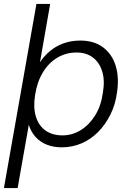

<svg xmlns="http://www.w3.org/2000/svg" viewBox="-31 -740 668 980"><path d="M-11 220 155 -720H225L173 -422Q193 -453 223 -478.5Q253 -504 292.5 -518.5Q332 -533 379 -533Q449 -533 495 -498.5Q541 -464 559.5 -404Q578 -344 566 -267Q558 -206 532.5 -155Q507 -104 470 -66.5Q433 -29 385.5 -8.5Q338 12 284 12Q242 12 208 -1.5Q174 -15 150.5 -41Q127 -67 116 -103L59 220ZM288 -49Q338 -49 381.5 -76Q425 -103 455 -151.5Q485 -200 494 -266Q505 -330 490.5 -376Q476 -422 442.5 -447Q409 -472 360 -472Q306 -472 261.5 -445.5Q217 -419 187.5 -370Q158 -321 148 -254Q138 -192 152 -145.5Q166 -99 201 -74Q236 -49 288 -49Z"/></svg>

Font: DM Sans 10pt Light
Style: Italic
Weight: 300
Italic angle: -10°
Version: Version 4.004;gftools[0.9.30]